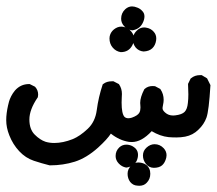

<svg xmlns="http://www.w3.org/2000/svg" viewBox="-32 -245 690 611"><path d="M385.7 281.7Q395 272 408.2 272Q411.1 272 414.1 272.5Q435.1 275.4 442.9 291.5Q446.3 298.8 446.3 308.1Q446.3 325.2 434.6 336.9Q425.8 346.2 411.1 346.2Q408.2 346.2 404.8 345.7Q391.6 345.2 382.3 334Q374 322.8 374 307.9Q374 293 385.7 281.7ZM450.7 172.4Q418.5 207 387.7 207Q383.3 207 378.4 206.5Q347.7 201.7 320.8 180.2Q309.6 197.8 280.3 224.6Q243.2 257.8 206.1 269.5Q168.9 281.2 127 281.2H126Q100.6 274.9 75.7 266.6Q49.3 257.8 29.1 236.1Q8.8 214.4 -2.4 185.5Q-12.2 161.1 -12.2 137.2Q-12.2 116.2 -6.3 90.3Q-5.4 85.9 -3.4 78.6Q-1.5 71.3 3.4 61.5Q8.3 51.8 15.6 43Q33.7 22.5 60.5 22.5H62.5L79.1 30.8L80.1 31.7Q89.4 42 89.4 56.2Q89.4 59.1 88.4 64.5L87.4 65.9Q61.5 104 61.5 135.3Q61.5 166.5 78.4 183.3Q95.2 200.2 112.8 206.1Q125.5 210 140.6 210Q168.5 210 199.2 197.8Q222.2 188.5 247.1 165Q271 142.6 275.9 105.5Q281.2 64.5 294.9 23.4L296.9 22Q307.6 13.7 323.7 13.7Q325.7 13.7 329.1 13.7L346.2 22.5L347.2 23.9Q356 37.1 356 54.2Q356 59.1 355.5 64.5Q355 73.7 355 81.5Q355 117.2 364.3 127Q369.1 131.3 376.5 131.3Q381.3 131.3 387.7 129.4Q406.7 122.6 411.6 113.3Q415 106.9 415 97.2Q415 93.3 414.6 89.6Q414.1 85.9 414.1 82.5Q414.1 64.5 427.2 39.1L428.2 38.1Q438.5 28.8 453.6 28.8Q456.5 28.8 461.4 29.3L478 38.1L479 39.6Q488.8 54.2 488.8 72.8Q488.8 80.1 486.8 88.9Q485.4 94.2 485.4 96.9Q485.4 99.6 485.4 101.6Q486.8 107.4 493.7 113.3Q503.9 122.6 519 122.6Q522.5 122.6 525.9 122.1Q546.9 119.6 555.4 111.1Q564 102.5 565.9 82.5Q567.4 70.3 567.4 55.2Q567.4 40 566.4 22L574.7 4.9L576.2 3.9Q587.9 -5.9 604.5 -5.9Q606 -5.9 609.9 -5.9L627 4.4L637.7 25.9Q632.8 107.9 625 129.4Q617.2 150.9 599.6 167.5Q582 185.1 557.1 189.9Q543 192.4 529.5 192.4Q516.1 192.4 504.4 191.4Q477.5 188.5 450.7 172.4ZM460 213.9Q477.1 213.9 489.3 227.1Q498 236.8 498 249Q498 252.9 497.1 256.8Q493.2 272.9 483.9 281Q474.6 289.1 457 289.1Q441.9 288.6 432.4 276.6Q422.9 264.6 422.9 249.8Q422.9 234.9 434.6 224.4Q446.3 213.9 460 213.9ZM335.9 251.5Q335.9 234.9 348.1 223.6Q357.4 215.3 370.1 215.3Q379.4 215.3 388.7 219.7Q395 223.1 399.9 228Q407.2 236.3 407.2 247.6Q407.2 257.3 402.8 267.1Q394 284.2 371.6 288.1H370.1H368.7Q355.5 285.6 345.7 275.1Q335.9 264.6 335.9 251.5ZM316.4 -123Q316.4 -129.9 319.3 -136.7Q324.2 -147.9 335.4 -154.8Q347.2 -162.1 360.4 -159.7Q376.5 -156.7 386.2 -144Q394.5 -133.8 394.5 -122.1Q394.5 -111.3 389.2 -101.1Q377.9 -79.1 352.5 -79.1H352.1Q336.9 -81.5 326.7 -93.5Q316.4 -105.5 316.4 -123ZM392.1 -129.9Q395 -139.2 402.8 -147Q413.1 -157.7 426.8 -157.7Q429.2 -157.7 432.1 -157.2Q448.2 -154.8 457.5 -143.6Q465.3 -134.8 465.3 -122.6Q465.3 -119.1 464.8 -116.2Q462.4 -100.6 452.6 -91.3Q442.9 -82 424.8 -81.1Q409.2 -82.5 399.4 -94.2Q395 -100.1 392.8 -106.4Q390.6 -112.8 390.6 -118.9Q390.6 -125 392.1 -129.9ZM353.5 -185.5Q353.5 -203.6 366.7 -215.8Q376.5 -224.6 388.2 -224.6Q396 -224.6 405.3 -220.7Q414.1 -217.3 419.9 -210.9Q427.7 -203.6 427.7 -192.9Q427.7 -182.6 421.9 -171.4Q412.1 -151.9 388.7 -148.4Q373 -150.9 363.3 -161.4Q353.5 -171.9 353.5 -185.5Z"/></svg>

Font: Bakudai
Style: Bold
Weight: 700
Version: Version 1.48